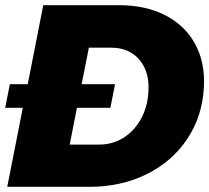

<svg xmlns="http://www.w3.org/2000/svg" viewBox="-23 -721 808 741"><path d="M764 -385Q758 -272 699.5 -184.5Q641 -97 542.5 -48.5Q444 0 322 0H5L65 -305H-3L15 -396H84L144 -701H436Q540 -701 616 -661.5Q692 -622 730.5 -550.5Q769 -479 764 -385ZM406 -537H320L292 -396H421L403 -305H274L246 -163H360Q411 -163 453 -189Q495 -215 521 -262Q547 -309 550 -370Q554 -445 514.5 -491Q475 -537 406 -537Z"/></svg>

Font: TypoPRO Montserrat Alternates
Style: Italic
Weight: 800
Italic angle: -11.3°
Designer: Julieta Ulanovsky
Foundry: Julieta Ulanovsky
Version: Version 6.001